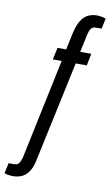

<svg xmlns="http://www.w3.org/2000/svg" viewBox="-133 -784 600 1024"><g transform="rotate(10 167.0 -272.0)"><path d="M13 189Q8 189 -0.5 188.5Q-9 188 -18 186Q-27 184 -33 181L-21 125H10Q28 125 36 112.5Q44 100 49 81L163 -461H115L129 -526H176L196 -620Q206 -662 221 -686.5Q236 -711 258 -722Q280 -733 308 -733Q313 -733 321.5 -732Q330 -731 339 -729Q348 -727 355 -724L343 -668H311Q294 -668 285.5 -655.5Q277 -643 273 -624L252 -526H312L299 -461H239L124 77Q116 119 100.5 143.5Q85 168 63 178.5Q41 189 13 189Z"/></g></svg>

Font: Archivo ExtraCondensed
Style: Regular
Weight: 400
Width: 2
Designer: Hector Gatti
Foundry: Omnibus-Type
Version: Version 2.001